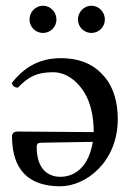

<svg xmlns="http://www.w3.org/2000/svg" viewBox="-20 -641 487 670"><path d="M83 -573C83 -547 104 -526 130 -526C156 -526 177 -547 177 -573C177 -599 156 -621 130 -621C104 -621 83 -599 83 -573ZM252 -573C252 -547 273 -526 299 -526C325 -526 346 -547 346 -573C346 -599 325 -621 299 -621C273 -621 252 -599 252 -573ZM304 -146C285 -33 215 -24 191 -24C153 -24 108 -45 108 -129C108 -138 112 -142.8 123 -143ZM42 -335C79 -373 108 -389 166 -389C202 -389 244 -368 275 -317C295 -284 307 -238 307 -180L41 -182C29 -182 22 -176 22 -165C22 -81 52 9 191 9C278 9 391 -74 391 -226C391 -282 377 -336 344 -374C310 -414 263 -438 191 -438C115 -438 61 -403 21 -351C24 -341 30 -336 42 -335Z"/></svg>

Font: Libertinus Serif
Style: Regular
Weight: 400
Designer: Philipp H. Poll
Foundry: Khaled Hosny
Version: Version 6.2